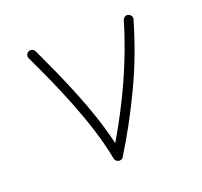

<svg xmlns="http://www.w3.org/2000/svg" viewBox="-93 -597 734 698"><g transform="rotate(-20 274.5 -248.0)"><path d="M83 -490.7C73.7 -486.3 69.8 -476.1 74.2 -466.8C135.3 -337.4 210.9 -170.4 239.7 -18.6C241.7 -8.3 252.4 -2.4 262.2 -4.9C267.1 -5.9 270.5 -8.3 272.5 -12.7C314 -79.6 353.5 -151.9 390.1 -229.5C426.8 -306.6 456.5 -386.7 480.5 -469.2C483.9 -478.5 477.5 -488.8 468.3 -491.2C459 -494.6 449.7 -488.3 446.3 -479C403.8 -332.5 336.9 -192.4 264.2 -69.3C231.4 -212.9 162.1 -363.3 106.9 -481.4C102.5 -490.7 92.3 -494.6 83 -490.7Z"/></g></svg>

Font: Mikhak ExtraLight
Style: Regular
Weight: 200
Designer: Amin Abedi
Version: Version 3.2